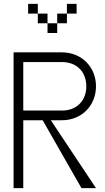

<svg xmlns="http://www.w3.org/2000/svg" viewBox="-20 -970 540 990"><path d="M100 -350H200L400 0H475L242 -350H300C400 -350 475 -425 475 -525C475 -625 400 -700 300 -700H50V0H100ZM100 -400V-650H300C375 -650 425 -600 425 -525C425 -450 375 -400 300 -400ZM125 -900H175V-950H125ZM175 -850H225V-900H175ZM225 -800H275V-850H225ZM275 -850H325V-900H275ZM325 -900H375V-950H325Z"/></svg>

Font: LS-VG5000 Light
Style: Regular
Weight: 400
Designer: Justin Bihan, 2021
Foundry: Justin Bihan, 2021
Version: Version 1.000;Glyphs 3.1.2 (3151)